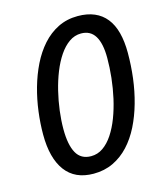

<svg xmlns="http://www.w3.org/2000/svg" viewBox="-110 -808 771 902"><g transform="rotate(-15 275.5 -357.5)"><path d="M234.4 9.8Q144 9.8 97.9 -52.2Q51.8 -114.3 51.8 -229Q51.8 -282.7 59.1 -340.1Q66.4 -397.5 82 -453.1Q97.7 -508.8 121.8 -557.9Q146 -606.9 179.4 -644.5Q212.9 -682.1 256.1 -703.6Q299.3 -725.1 352.5 -725.1Q398.4 -725.1 432.9 -710.4Q467.3 -695.8 490.2 -667Q513.2 -638.2 524.4 -595.5Q535.6 -552.7 535.6 -497.1Q535.6 -436 528.1 -375Q520.5 -314 504.6 -257.6Q488.8 -201.2 464.4 -152.3Q439.9 -103.5 406.5 -67.4Q373 -31.2 330.1 -10.7Q287.1 9.8 234.4 9.8ZM244.1 -72.8Q275.9 -72.8 302.2 -91.1Q328.6 -109.4 350.1 -141.8Q371.6 -174.3 387.7 -216.3Q403.8 -258.3 414.6 -306.2Q425.3 -354 430.7 -403.6Q436 -453.1 436 -499.5Q436 -569.8 413.8 -606Q391.6 -642.1 346.2 -642.1Q314.9 -642.1 288.3 -623.5Q261.7 -605 239.7 -572.5Q217.8 -540 201.2 -498.5Q184.6 -457 173.3 -410.6Q162.1 -364.3 156.2 -317.6Q150.4 -271 150.4 -229Q150.4 -152.8 172.6 -112.8Q194.8 -72.8 244.1 -72.8Z"/></g></svg>

Font: Open Sans Medium
Style: Italic
Weight: 500
Italic angle: -12°
Designer: Monotype Design Team
Foundry: Monotype Imaging Inc.
Version: Version 3.000